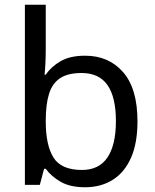

<svg xmlns="http://www.w3.org/2000/svg" viewBox="-20 -780 655 810"><path d="M173 -575Q173 -541 171.5 -511.5Q170 -482 168 -465H173Q196 -499 236 -522Q276 -545 339 -545Q439 -545 499.5 -475.5Q560 -406 560 -268Q560 -176 532.5 -114Q505 -52 455 -21Q405 10 339 10Q276 10 236 -13Q196 -36 173 -68H166L148 0H85V-760H173ZM324 -472Q267 -472 234 -450.5Q201 -429 187 -384.5Q173 -340 173 -271V-267Q173 -168 205.5 -115.5Q238 -63 326 -63Q398 -63 433.5 -116Q469 -169 469 -269Q469 -370 433.5 -421Q398 -472 324 -472Z"/></svg>

Font: usinhala15
Style: Book
Weight: 400
Designer: Jelle Bosma - Monotype Design Team
Foundry: Monotype Imaging Inc.
Version: Version 2.003